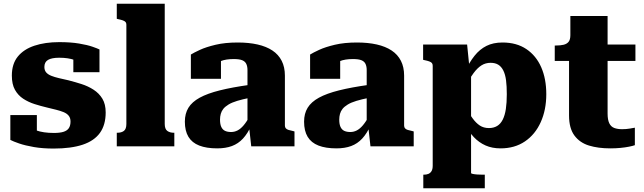

<svg xmlns="http://www.w3.org/2000/svg" viewBox="-20 -778 3424 1021"><path d="M355 -132Q355 -151 345 -163Q335 -175 317.5 -182Q300 -189 278 -194.5Q256 -200 231 -206Q197 -214 164 -224.5Q131 -235 103.5 -253Q76 -271 59.5 -300.5Q43 -330 43 -376Q43 -438 74.5 -477Q106 -516 163 -535Q220 -554 295 -554Q356 -554 400.5 -546.5Q445 -539 472 -529.5Q499 -520 509 -515V-394H370V-488Q386 -490 394.5 -486Q403 -482 405.5 -475Q408 -468 406.5 -460.5Q405 -453 403 -446Q391 -454 375 -459.5Q359 -465 339.5 -468Q320 -471 295 -471Q255 -471 235.5 -459.5Q216 -448 216 -422Q216 -404 225.5 -393Q235 -382 252.5 -375Q270 -368 293.5 -362.5Q317 -357 344 -351Q379 -342 413.5 -331Q448 -320 477.5 -301Q507 -282 524.5 -253Q542 -224 542 -180Q542 -114 511.5 -71.5Q481 -29 419.5 -8.5Q358 12 265 12Q207 12 160.5 4Q114 -4 82 -15Q50 -26 35 -34V-166H176V-42Q156 -48 145 -58.5Q134 -69 130 -79Q126 -89 129.5 -95Q133 -101 142 -99Q155 -91 173 -84.5Q191 -78 214.5 -74.5Q238 -71 267 -71Q298 -71 317.5 -77Q337 -83 346 -96.5Q355 -110 355 -132Z M856 -758V-119Q856 -92 869.5 -82Q883 -72 905 -72H907V0H601V-72H603Q626 -72 639 -82Q652 -92 652 -119V-647Q652 -656 647.5 -661Q643 -666 633.5 -669.5Q624 -673 609 -676L601 -678V-758Z M1309 -327V-258Q1269 -250 1241 -241.5Q1213 -233 1195 -222Q1177 -211 1167.5 -199Q1158 -187 1154 -172.5Q1150 -158 1150 -142Q1150 -117 1157 -102.5Q1164 -88 1177 -82Q1190 -76 1209 -76Q1227 -76 1243.5 -84.5Q1260 -93 1276 -112Q1292 -131 1309 -162L1317 -112Q1297 -68 1272 -41Q1247 -14 1213.5 -1.5Q1180 11 1135 11Q1078 11 1039.5 -4Q1001 -19 982 -50.5Q963 -82 963 -131Q963 -174 982 -205Q1001 -236 1042 -258.5Q1083 -281 1149 -297.5Q1215 -314 1309 -327ZM1316 0 1304 -108 1296 -105V-406Q1296 -424 1290 -437.5Q1284 -451 1268.5 -457.5Q1253 -464 1223 -464Q1181 -464 1153.5 -453Q1126 -442 1116 -428Q1106 -433 1104.5 -441Q1103 -449 1108 -457Q1113 -465 1125 -470.5Q1137 -476 1155 -476V-359H995V-488Q1011 -498 1043.5 -513Q1076 -528 1126.5 -540Q1177 -552 1244 -552Q1303 -552 1349.5 -541.5Q1396 -531 1428.5 -509.5Q1461 -488 1478 -454.5Q1495 -421 1495 -376V-110Q1495 -101 1500 -95.5Q1505 -90 1514.5 -87Q1524 -84 1539 -81L1546 -79V0Z M1943 -327V-258Q1903 -250 1875 -241.5Q1847 -233 1829 -222Q1811 -211 1801.5 -199Q1792 -187 1788 -172.5Q1784 -158 1784 -142Q1784 -117 1791 -102.5Q1798 -88 1811 -82Q1824 -76 1843 -76Q1861 -76 1877.5 -84.5Q1894 -93 1910 -112Q1926 -131 1943 -162L1951 -112Q1931 -68 1906 -41Q1881 -14 1847.5 -1.5Q1814 11 1769 11Q1712 11 1673.5 -4Q1635 -19 1616 -50.5Q1597 -82 1597 -131Q1597 -174 1616 -205Q1635 -236 1676 -258.5Q1717 -281 1783 -297.5Q1849 -314 1943 -327ZM1950 0 1938 -108 1930 -105V-406Q1930 -424 1924 -437.5Q1918 -451 1902.5 -457.5Q1887 -464 1857 -464Q1815 -464 1787.5 -453Q1760 -442 1750 -428Q1740 -433 1738.5 -441Q1737 -449 1742 -457Q1747 -465 1759 -470.5Q1771 -476 1789 -476V-359H1629V-488Q1645 -498 1677.5 -513Q1710 -528 1760.5 -540Q1811 -552 1878 -552Q1937 -552 1983.5 -541.5Q2030 -531 2062.5 -509.5Q2095 -488 2112 -454.5Q2129 -421 2129 -376V-110Q2129 -101 2134 -95.5Q2139 -90 2148.5 -87Q2158 -84 2173 -81L2180 -79V0Z M2558 223H2231V151H2233Q2248 151 2258.5 146.5Q2269 142 2275 131.5Q2281 121 2281 103V-428Q2281 -438 2276.5 -443Q2272 -448 2262.5 -451.5Q2253 -455 2238 -458L2230 -460V-541H2464L2479 -392L2485 -391V142Q2485 145 2494.5 147Q2504 149 2519 150Q2534 151 2550 151H2558ZM2642 11Q2597 11 2562 -4.5Q2527 -20 2499.5 -49Q2472 -78 2453 -120V-208Q2475 -174 2493 -149Q2511 -124 2531.5 -110.5Q2552 -97 2580 -97Q2605 -97 2623.5 -108Q2642 -119 2653.5 -142Q2665 -165 2670 -198.5Q2675 -232 2675 -277Q2675 -320 2671 -351Q2667 -382 2656.5 -403Q2646 -424 2629.5 -434Q2613 -444 2589 -444Q2562 -444 2540.5 -430.5Q2519 -417 2498.5 -389.5Q2478 -362 2453 -319V-398Q2476 -447 2503.5 -481.5Q2531 -516 2567 -534Q2603 -552 2652 -552Q2727 -552 2779 -517Q2831 -482 2858 -420.5Q2885 -359 2885 -277Q2885 -194 2855.5 -128.5Q2826 -63 2771.5 -26Q2717 11 2642 11Z M2930 -454V-536H2937Q2960 -536 2977 -540Q2994 -544 3003.5 -555.5Q3013 -567 3013 -591L3130 -541H3359V-454ZM3211 -174Q3211 -141 3220 -122.5Q3229 -104 3246.5 -97.5Q3264 -91 3288 -91Q3311 -91 3330.5 -94.5Q3350 -98 3356 -99V-6Q3345 -2 3325 2Q3305 6 3279.5 8.5Q3254 11 3225 11Q3161 11 3112 -4Q3063 -19 3034.5 -57.5Q3006 -96 3006 -164V-522L3013 -530V-693H3211Z"/></svg>

Font: Roboto Serif 20pt ExtraBold
Style: Regular
Weight: 800
Version: Version 1.008